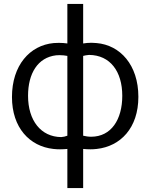

<svg xmlns="http://www.w3.org/2000/svg" viewBox="-20 -750 763 972"><path d="M290 -56C187 -57 122 -140 122 -265C122 -378 171 -459 264 -470C270.1 -470.6 276 -470.8 281.6 -470.8C296 -470.8 308.7 -469.2 321 -467V-63C311 -59 301 -57 290 -56ZM441.2 -57.8C426.8 -57.8 413.9 -60.1 401 -63V-467C409 -469 418 -471 431 -472C538 -471 599 -388 599 -265C599 -145.6 543.6 -57.8 441.2 -57.8ZM401 202V4C412.5 5.1 424.6 5.9 437.4 5.9C447.8 5.9 458.7 5.4 470 4C589.6 -9.3 680.5 -101.6 680.5 -259.7C680.5 -421.3 588.2 -521.8 469 -532C459.9 -533 451.4 -533.5 443.2 -533.5C427.9 -533.5 414 -532 401 -530V-730H321V-530C307.4 -531.9 293 -533 277.8 -533C269.5 -533 260.9 -532.7 252 -532C130.6 -520.8 40.6 -418.9 40.6 -258.9C40.6 -102.8 130.4 -9.2 250 4C261.7 5.4 272.9 5.9 283.6 5.9C296.6 5.9 308.9 5.1 321 4V202Z"/></svg>

Font: Repo
Style: Regular
Weight: 400
Designer: Stefan Peev
Foundry: Context Ltd
Version: Version 0.000